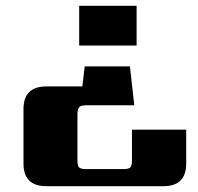

<svg xmlns="http://www.w3.org/2000/svg" viewBox="-20 -504 684 662"><path d="M451 -484V-347H253V-484ZM435 -57H622V60Q622 138 543 138H140Q61 138 61 60V-128Q61 -206 140 -206H264L272 -275H428L443 -141H277Q259 -141 253 -134.5Q247 -128 247 -109V48Q247 67 252.5 73Q258 79 277 79H405Q424 79 429.5 73Q435 67 435 48Z"/></svg>

Font: Sarpanch ExtraBold
Style: Regular
Weight: 800
Designer: Manushi Parikh (Devanagari and Latin), Jyotish Sonowal (Devanagari)
Foundry: Indian Type Foundry
Version: Version 2.004;PS 1.0;hotconv 1.0.78;makeotf.lib2.5.61930; tt